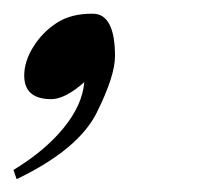

<svg xmlns="http://www.w3.org/2000/svg" viewBox="-43 -134 315 287"><path d="M128.9 -49.8Q128.9 -20.5 101.6 34.4Q74.2 89.4 -18.1 133.8L-22.9 120.1Q24.4 91.3 52.2 57.1Q80.1 22.9 83 -11.2Q54.2 14.2 33.7 14.2Q-6.8 14.2 -6.8 -21Q-6.8 -42 6.6 -63.7Q20 -85.4 41.5 -99.6Q63 -113.8 95.9 -113.5Q128.9 -113.3 128.9 -49.8Z"/></svg>

Font: PlayfairDisplaySC-Italic
Style: Italic
Weight: 400
Italic angle: -14°
Designer: Claus Eggers Sørensen
Foundry: Claus Eggers Sørensen
Version: Version 1.004;PS 001.004;hotconv 1.0.70;makeotf.lib2.5.58329